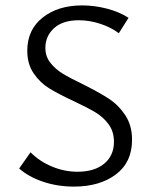

<svg xmlns="http://www.w3.org/2000/svg" viewBox="-20 -684 561 711"><path d="M252 -310Q196 -336 162 -357Q128 -378 104.5 -412.5Q81 -447 81 -496Q81 -574 138 -619Q195 -664 284 -664Q330 -664 376 -652Q422 -640 456 -618L420 -561Q391 -583 351 -596Q311 -609 272 -609Q212 -609 180 -579.5Q148 -550 148 -507Q148 -475 166.5 -451.5Q185 -428 212 -411.5Q239 -395 287 -372Q345 -343 381.5 -319.5Q418 -296 443.5 -258Q469 -220 469 -166Q469 -83 409 -38Q349 7 254 7Q193 7 139.5 -11Q86 -29 51 -60L93 -120Q127 -86 173 -67Q219 -48 267 -48Q330 -48 366 -78Q402 -108 402 -159Q402 -197 382 -224Q362 -251 332.5 -268.5Q303 -286 252 -310Z"/></svg>

Font: Ysabeau SC
Style: Regular
Weight: 400
Designer: Christian Thalmann (Catharsis Fonts)
Version: Version 0.003